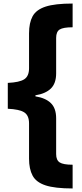

<svg xmlns="http://www.w3.org/2000/svg" viewBox="-20 -820 465 1084"><path d="M390 244Q290 244 237 226.5Q184 209 164 171.5Q144 134 144 76V-123Q144 -168 117 -185.5Q90 -203 24 -206V-352Q90 -355 117 -372.5Q144 -390 144 -435V-632Q144 -691 164 -728Q184 -765 237 -782.5Q290 -800 390 -800V-666Q337 -666 317 -653.5Q297 -641 297 -606V-406Q297 -349 267 -320Q237 -291 180 -282V-276Q237 -267 267 -238Q297 -209 297 -152V50Q297 84 317 97Q337 110 390 110Z"/></svg>

Font: Noto Sans Malayalam ExtraCondensed Black
Style: Regular
Weight: 900
Width: 2
Designer: Jelle Bosma - Monotype Design Team
Foundry: Monotype Imaging Inc.
Version: Version 2.104; ttfautohint (v1.8.4.7-5d5b)